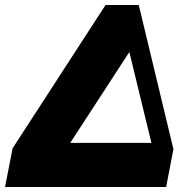

<svg xmlns="http://www.w3.org/2000/svg" viewBox="-63 -750 744 770"><path d="M-42.8 0 -12.5 -155.2 360.3 -730H493.5L632.5 -151.7L603.3 0ZM198.7 -146.2 149.7 -177H566L551.8 -146L444 -589.5H487Z"/></svg>

Font: Savate ExtraLight
Style: Italic
Weight: 200
Italic angle: -11°
Designer: Max Esnée
Foundry: Plomb Type
Version: Version 2.000